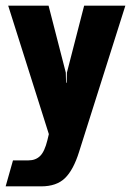

<svg xmlns="http://www.w3.org/2000/svg" viewBox="-42 -490 464 680"><path d="M-22 170 4 78H59Q84 78 100 62.5Q116 47 126 6L131 -15L-13 -470H130L191 -233L192 -197H194L195 -233L256 -470H402L238 48Q218 112 188 141Q158 170 104 170Z"/></svg>

Font: Smooch Sans Black
Style: Regular
Weight: 900
Designer: Robert E. Leuschke
Foundry: Robert E. Leuschke
Version: Version 1.010; ttfautohint (v1.8.3)